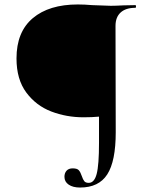

<svg xmlns="http://www.w3.org/2000/svg" viewBox="-20 -648 684 861"><path d="M269 145Q269 128 278.5 117.5Q288 107 306 107Q326 107 333.5 115.5Q341 124 347 142Q352 157 358 164.5Q364 172 378 172Q403 172 413.5 132Q424 92 424 -8V-125Q393 -122 355 -122Q278 -122 210 -148Q142 -174 98 -233Q54 -292 54 -386Q54 -505 127 -566.5Q200 -628 329 -628Q359 -628 393 -625Q468 -622 477 -622Q497 -622 535 -624L587 -625Q590 -625 590 -619Q590 -613 587 -613Q544 -613 521 -592Q498 -571 498 -532L499 -55Q499 75 461 134Q423 193 339 193Q307 193 288 180Q269 167 269 145Z"/></svg>

Font: Cormorant Infant Medium
Style: Regular
Weight: 500
Designer: Christian Thalmann (Catharsis Fonts)
Foundry: Catharsis Fonts
Version: Version 4.000